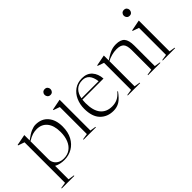

<svg xmlns="http://www.w3.org/2000/svg" viewBox="-56 -1380 2243 2243"><g transform="rotate(-45 1065.0 -259.0)"><path d="M226 214.5V222.5H18.5V214.5L92 203V-466Q82 -470 61.8 -476.8Q41.5 -483.5 13.5 -493.5V-501.5L147 -527.5H150V-439.5Q215 -488 255.8 -505Q296.5 -522 329 -522Q427 -522 482.5 -457.2Q538 -392.5 538 -282Q538 -189.5 502.8 -124.2Q467.5 -59 408.2 -24.5Q349 10 276.5 10Q242 10 209.8 3Q177.5 -4 150 -19V203ZM476 -253Q476 -360 429.2 -417.5Q382.5 -475 300.5 -475Q265 -475 231.5 -465Q198 -455 150 -426V-125Q150 -95 165.5 -67.8Q181 -40.5 211 -23.8Q241 -7 285.5 -7Q345 -7 387.8 -37.8Q430.5 -68.5 453.2 -123.8Q476 -179 476 -253Z M698.5 -642.5Q675.5 -642.5 662.5 -657.5Q649.5 -672.5 649.5 -692Q649.5 -711 662.5 -725.2Q675.5 -739.5 698.5 -739.5Q721.5 -739.5 734 -725.2Q746.5 -711 746.5 -692Q746.5 -672.5 734 -657.5Q721.5 -642.5 698.5 -642.5ZM733.5 -527.5V-19.5L805.5 -8V0H601.5V-8L675 -19.5V-466Q666.5 -469 643 -477.2Q619.5 -485.5 597 -493.5V-501.5L730 -527.5Z M1095.5 -522Q1176 -522 1221 -472Q1266 -422 1271 -340.5H922.5Q919.5 -316 919.5 -288Q919.5 -161.5 970 -99.8Q1020.5 -38 1113 -38Q1161 -38 1200.2 -56Q1239.5 -74 1279.5 -120.5L1286 -115.5Q1235 -45 1190.5 -17.5Q1146 10 1088 10Q987 10 924.2 -55.2Q861.5 -120.5 861.5 -250Q861.5 -323 889 -385Q916.5 -447 969 -484.5Q1021.5 -522 1095.5 -522ZM1084 -502.5Q1016 -502.5 977 -464.2Q938 -426 925.5 -359H1209Q1190 -502.5 1084 -502.5Z M1667 -8 1739.5 -19.5V-343.5Q1739.5 -418 1712.2 -447Q1685 -476 1620.5 -476Q1579 -476 1537 -464.2Q1495 -452.5 1464 -435.5V-19.5L1536 -8V0H1332V-8L1405.5 -19.5V-466Q1397.5 -469 1379.5 -475Q1361.5 -481 1327.5 -493.5V-501.5L1461 -527.5H1464V-446.5Q1510 -477.5 1542.2 -493.8Q1574.5 -510 1601 -516Q1627.5 -522 1656 -522Q1733 -522 1765.5 -484Q1798 -446 1798 -358V-19.5L1870.5 -8V0H1667Z M2006.5 -642.5Q1983.5 -642.5 1970.5 -657.5Q1957.5 -672.5 1957.5 -692Q1957.5 -711 1970.5 -725.2Q1983.5 -739.5 2006.5 -739.5Q2029.5 -739.5 2042 -725.2Q2054.5 -711 2054.5 -692Q2054.5 -672.5 2042 -657.5Q2029.5 -642.5 2006.5 -642.5ZM2041.5 -527.5V-19.5L2113.5 -8V0H1909.5V-8L1983 -19.5V-466Q1974.5 -469 1951 -477.2Q1927.5 -485.5 1905 -493.5V-501.5L2038 -527.5Z"/></g></svg>

Font: Newsreader 72pt Light
Style: Regular
Weight: 300
Designer: Hugues Gentile
Foundry: Production Type
Version: Version 1.003; ttfautohint (v1.8.3)